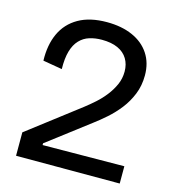

<svg xmlns="http://www.w3.org/2000/svg" viewBox="-102 -761 776 848"><g transform="rotate(15 286.0 -337.0)"><path d="M48 0V-107L283 -287Q305 -304 328 -324.5Q351 -345 370.5 -370Q390 -395 402.5 -423Q415 -451 415 -483Q415 -516 400 -541Q385 -566 355.5 -579.5Q326 -593 282 -593Q252 -593 226 -585Q200 -577 181 -557Q162 -537 152.5 -504Q143 -471 144 -422L56 -437Q54 -509 78.5 -562Q103 -615 154.5 -644.5Q206 -674 284 -674Q351 -674 401 -652Q451 -630 478.5 -588.5Q506 -547 506 -490Q506 -443 490 -403.5Q474 -364 449 -332Q424 -300 394.5 -274Q365 -248 338 -228L149 -84V-76L522 -79V0Z"/></g></svg>

Font: Bricolage Grotesque 17pt
Style: Regular
Weight: 400
Version: Version 1.001;gftools[0.9.33.dev8+g029e19f]